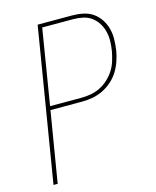

<svg xmlns="http://www.w3.org/2000/svg" viewBox="-111 -812 722 888"><g transform="rotate(-15 250.0 -367.5)"><path d="M34 0 155 -735H320Q347 -735 373 -729.5Q399 -724 419 -710Q439 -696 453 -675Q467 -654 473.5 -629.5Q480 -605 479.5 -578.5Q479 -552 475 -525Q471 -501 462.5 -476Q454 -451 440 -428.5Q426 -406 405.5 -388Q385 -370 361 -358.5Q337 -347 312 -342.5Q287 -338 262 -338H110L54 0ZM113 -356H262Q285 -356 308 -360Q331 -364 352.5 -374.5Q374 -385 392.5 -402Q411 -419 424 -439.5Q437 -460 444 -483Q451 -506 455 -528Q459 -552 459.5 -575.5Q460 -599 454.5 -621Q449 -643 437 -662Q425 -681 407.5 -694Q390 -707 367 -712Q344 -717 320 -717H172Z"/></g></svg>

Font: Iosevka SS18 Thin
Style: Italic
Weight: 100
Italic angle: -9°
Monospace: yes
Designer: Belleve Invis
Foundry: Belleve Invis
Version: Version 25.1.1; ttfautohint (v1.8.4)